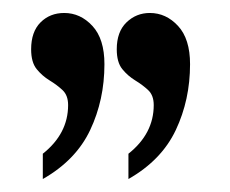

<svg xmlns="http://www.w3.org/2000/svg" viewBox="-20 -667 355 296"><path d="M46 -391V-430Q85 -461 85 -505Q85 -520 76.5 -528Q68 -536 56.5 -543Q45 -550 36.5 -560.5Q28 -571 28 -591Q28 -618 42.5 -632.5Q57 -647 79 -647Q104 -647 122.5 -627Q141 -607 141 -568Q141 -513 119 -466.5Q97 -420 46 -391ZM178 -391V-430Q217 -461 217 -505Q217 -520 208.5 -528Q200 -536 188.5 -543Q177 -550 168.5 -560.5Q160 -571 160 -591Q160 -618 175 -632.5Q190 -647 211 -647Q236 -647 254.5 -627Q273 -607 273 -568Q273 -513 251 -466.5Q229 -420 178 -391Z"/></svg>

Font: Noto Serif Hebrew ExtraCondensed Medium
Style: Regular
Weight: 500
Width: 2
Designer: Monotype Design Team
Foundry: Monotype Imaging Inc.
Version: Version 2.004; ttfautohint (v1.8.4.7-5d5b)